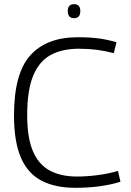

<svg xmlns="http://www.w3.org/2000/svg" viewBox="-20 -888 626 918"><path d="M47 -337Q47 -537 125 -623.5Q203 -710 352 -710Q407 -710 450 -704.5Q493 -699 537 -686L524 -634Q481 -645 442 -650Q403 -655 357 -655Q277 -655 222 -625Q167 -595 138.5 -525.5Q110 -456 110 -338Q110 -229 137.5 -165Q165 -101 218 -72.5Q271 -44 348 -44Q397 -44 449.5 -51Q502 -58 544 -71L556 -19Q463 10 340 10Q246 10 180.5 -23Q115 -56 81 -132Q47 -208 47 -337ZM334 -801Q304 -801 304 -835Q304 -868 334 -868Q364 -868 364 -835Q364 -801 334 -801Z"/></svg>

Font: Georama Light
Style: Regular
Weight: 300
Designer: Jean-Baptiste Levee
Foundry: Production Type
Version: Version 1.000